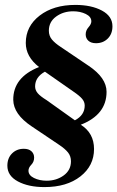

<svg xmlns="http://www.w3.org/2000/svg" viewBox="-20 -627 478 782"><path d="M10 48Q10 17 29 -2Q48 -21 77 -21Q97 -21 108 -11Q119 -1 119 15Q119 32 107.5 44Q96 56 96 68Q96 87 118.5 98Q141 109 170 109Q210 109 239.5 87.5Q269 66 269 30Q269 9 257 -6Q245 -21 221 -37L108 -113Q35 -162 34 -220Q33 -312 139 -354Q85 -396 85 -452Q85 -520 141.5 -563.5Q198 -607 287 -607Q352 -607 395 -584Q438 -561 438 -520Q438 -489 419 -470Q400 -451 371 -451Q351 -451 340 -461Q329 -471 329 -487Q329 -503 340.5 -516Q352 -529 352 -540Q352 -559 329.5 -570Q307 -581 278 -581Q238 -581 208.5 -559.5Q179 -538 179 -502Q179 -481 191.5 -466Q204 -451 227 -436L341 -359Q414 -310 414 -253Q414 -160 309 -119Q363 -85 363 -20Q363 48 307.5 91.5Q252 135 161 135Q96 135 53 112Q10 89 10 48ZM325 -197Q325 -212 314.5 -224.5Q304 -237 279 -254L163 -335Q123 -313 123 -275Q123 -260 133.5 -247.5Q144 -235 170 -219L285 -137Q325 -158 325 -197Z"/></svg>

Font: Unna Medium
Style: Italic
Weight: 500
Italic angle: -8.05°
Designer: Jorge de Buen Unna
Foundry: Omnibus-Type
Version: Version 2.008